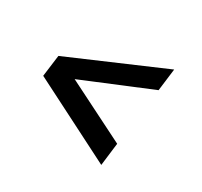

<svg xmlns="http://www.w3.org/2000/svg" viewBox="-96 -597 692 658"><g transform="rotate(30 250.0 -268.0)"><path d="M44 -229 55 -314 422 -472 411 -384 143 -273 380 -154 369 -64Z"/></g></svg>

Font: Bellota
Style: Bold Italic
Weight: 700
Italic angle: -7.5°
Designer: Kemie Guaida
Foundry: Kemie Guaida
Version: Version 4.001